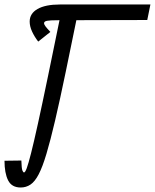

<svg xmlns="http://www.w3.org/2000/svg" viewBox="-29 -820 689 854"><path d="M-9 -105 66 -106Q67 -71 70.5 -62Q74 -53 78 -53Q83 -53 90 -72Q97 -91 109 -138Q121 -185 139.5 -269Q158 -353 185 -483.5Q212 -614 250 -800H325Q290 -629 263.5 -501Q237 -373 216 -283.5Q195 -194 177.5 -135.5Q160 -77 143 -44.5Q126 -12 106.5 1Q87 14 63 14Q23 14 7 -18Q-9 -50 -9 -105ZM640 -800 626 -731 227 -730Q194 -730 180.5 -727.5Q167 -725 167 -717Q167 -711 173.5 -702.5Q180 -694 195 -678L141 -635Q124 -657 113.5 -680Q103 -703 103 -724Q103 -760 138 -780Q173 -800 237 -800Z"/></svg>

Font: Victor Mono
Style: Italic
Weight: 400
Italic angle: -12°
Monospace: yes
Designer: Rune Bjørnerås
Version: Version 1.561;gftools[0.9.30]